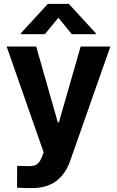

<svg xmlns="http://www.w3.org/2000/svg" viewBox="-20 -770 602 989"><path d="M68 196.4 68.3 83.9Q74.4 84.3 80.3 84.7Q86.3 85 92.6 85Q106.3 85.6 126.7 85.7Q144.2 85.7 155.8 82.9Q167.4 80.1 177.7 69.6Q187.9 59 196.3 37.2L204.9 14.8L14.2 -530.4H166.4L277.8 -139.6H283.3L395.5 -530.4H548.4L341.6 58.3Q317.8 126.2 269.8 162.5Q221.9 198.9 141.6 198.9Q94.2 198.9 68 196.4ZM280.5 -678.6 211.1 -593.9H87.5V-598.7L226.5 -750.1H334.5L473.6 -598.7V-593.9H350Z"/></svg>

Font: Pretendard Variable
Style: Regular
Weight: 400
Designer: Base glyphs from Inter by Rasmus Andersson; Hangul glyphs from Noto Sans CJK(Source Han Sans) by Jang Soo-young and Kang
Foundry: Kil Hyung-jin
Version: Version 1.100;FEAKit 1.0